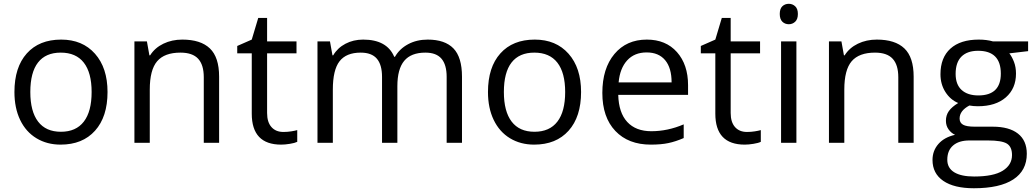

<svg xmlns="http://www.w3.org/2000/svg" viewBox="-20 -754 5474 1014"><path d="M547.9 -268.1Q547.9 -137.2 481.9 -63.7Q416 9.8 299.8 9.8Q228 9.8 172.4 -23.9Q116.7 -57.6 86.4 -120.6Q56.2 -183.6 56.2 -268.1Q56.2 -398.9 121.6 -471.9Q187 -544.9 303.2 -544.9Q415.5 -544.9 481.7 -470.2Q547.9 -395.5 547.9 -268.1ZM140.1 -268.1Q140.1 -165.5 181.2 -111.8Q222.2 -58.1 301.8 -58.1Q381.3 -58.1 422.6 -111.6Q463.9 -165 463.9 -268.1Q463.9 -370.1 422.6 -423.1Q381.3 -476.1 300.8 -476.1Q221.2 -476.1 180.7 -423.8Q140.1 -371.6 140.1 -268.1Z M1056.2 0V-346.2Q1056.2 -411.6 1026.4 -443.8Q996.6 -476.1 933.1 -476.1Q849.1 -476.1 810.1 -430.7Q771 -385.3 771 -280.8V0H689.9V-535.2H755.9L769 -461.9H772.9Q797.9 -501.5 842.8 -523.2Q887.7 -544.9 942.9 -544.9Q1039.6 -544.9 1088.4 -498.3Q1137.2 -451.7 1137.2 -349.1V0Z M1476.6 -57.1Q1498 -57.1 1518.1 -60.3Q1538.1 -63.5 1549.8 -66.9V-4.9Q1536.6 1.5 1511 5.6Q1485.4 9.8 1464.8 9.8Q1309.6 9.8 1309.6 -153.8V-472.2H1232.9V-511.2L1309.6 -544.9L1343.8 -659.2H1390.6V-535.2H1545.9V-472.2H1390.6V-157.2Q1390.6 -108.9 1413.6 -83Q1436.5 -57.1 1476.6 -57.1Z M2338.9 0V-348.1Q2338.9 -412.1 2311.5 -444.1Q2284.2 -476.1 2226.6 -476.1Q2150.9 -476.1 2114.7 -432.6Q2078.6 -389.2 2078.6 -298.8V0H1997.6V-348.1Q1997.6 -412.1 1970.2 -444.1Q1942.9 -476.1 1884.8 -476.1Q1808.6 -476.1 1773.2 -430.4Q1737.8 -384.8 1737.8 -280.8V0H1656.7V-535.2H1722.7L1735.8 -461.9H1739.7Q1762.7 -501 1804.4 -522.9Q1846.2 -544.9 1897.9 -544.9Q2023.4 -544.9 2062 -454.1H2065.9Q2089.8 -496.1 2135.3 -520.5Q2180.7 -544.9 2238.8 -544.9Q2329.6 -544.9 2374.8 -498.3Q2419.9 -451.7 2419.9 -349.1V0Z M3048.8 -268.1Q3048.8 -137.2 2982.9 -63.7Q2917 9.8 2800.8 9.8Q2729 9.8 2673.3 -23.9Q2617.7 -57.6 2587.4 -120.6Q2557.1 -183.6 2557.1 -268.1Q2557.1 -398.9 2622.6 -471.9Q2688 -544.9 2804.2 -544.9Q2916.5 -544.9 2982.7 -470.2Q3048.8 -395.5 3048.8 -268.1ZM2641.1 -268.1Q2641.1 -165.5 2682.1 -111.8Q2723.1 -58.1 2802.7 -58.1Q2882.3 -58.1 2923.6 -111.6Q2964.8 -165 2964.8 -268.1Q2964.8 -370.1 2923.6 -423.1Q2882.3 -476.1 2801.8 -476.1Q2722.2 -476.1 2681.6 -423.8Q2641.1 -371.6 2641.1 -268.1Z M3417 9.8Q3298.3 9.8 3229.7 -62.5Q3161.1 -134.8 3161.1 -263.2Q3161.1 -392.6 3224.9 -468.8Q3288.6 -544.9 3396 -544.9Q3496.6 -544.9 3555.2 -478.8Q3613.8 -412.6 3613.8 -304.2V-252.9H3245.1Q3247.6 -158.7 3292.7 -109.9Q3337.9 -61 3419.9 -61Q3506.3 -61 3590.8 -97.2V-24.9Q3547.9 -6.3 3509.5 1.7Q3471.2 9.8 3417 9.8ZM3395 -477.1Q3330.6 -477.1 3292.2 -435.1Q3253.9 -393.1 3247.1 -318.8H3526.9Q3526.9 -395.5 3492.7 -436.3Q3458.5 -477.1 3395 -477.1Z M3924.8 -57.1Q3946.3 -57.1 3966.3 -60.3Q3986.3 -63.5 3998 -66.9V-4.9Q3984.9 1.5 3959.2 5.6Q3933.6 9.8 3913.1 9.8Q3757.8 9.8 3757.8 -153.8V-472.2H3681.2V-511.2L3757.8 -544.9L3792 -659.2H3838.9V-535.2H3994.1V-472.2H3838.9V-157.2Q3838.9 -108.9 3861.8 -83Q3884.8 -57.1 3924.8 -57.1Z M4186 0H4105V-535.2H4186ZM4098.1 -680.2Q4098.1 -708 4111.8 -720.9Q4125.5 -733.9 4146 -733.9Q4165.5 -733.9 4179.7 -720.7Q4193.8 -707.5 4193.8 -680.2Q4193.8 -652.8 4179.7 -639.4Q4165.5 -626 4146 -626Q4125.5 -626 4111.8 -639.4Q4098.1 -652.8 4098.1 -680.2Z M4724.1 0V-346.2Q4724.1 -411.6 4694.3 -443.8Q4664.6 -476.1 4601.1 -476.1Q4517.1 -476.1 4478 -430.7Q4439 -385.3 4439 -280.8V0H4357.9V-535.2H4423.8L4437 -461.9H4440.9Q4465.8 -501.5 4510.7 -523.2Q4555.7 -544.9 4610.8 -544.9Q4707.5 -544.9 4756.3 -498.3Q4805.2 -451.7 4805.2 -349.1V0Z M5409.7 -535.2V-483.9L5310.5 -472.2Q5324.2 -455.1 5335 -427.5Q5345.7 -399.9 5345.7 -365.2Q5345.7 -286.6 5292 -239.7Q5238.3 -192.9 5144.5 -192.9Q5120.6 -192.9 5099.6 -196.8Q5047.9 -169.4 5047.9 -127.9Q5047.9 -106 5065.9 -95.5Q5084 -85 5127.9 -85H5222.7Q5309.6 -85 5356.2 -48.3Q5402.8 -11.7 5402.8 58.1Q5402.8 147 5331.5 193.6Q5260.3 240.2 5123.5 240.2Q5018.6 240.2 4961.7 201.2Q4904.8 162.1 4904.8 90.8Q4904.8 42 4936 6.3Q4967.3 -29.3 5023.9 -42Q5003.4 -51.3 4989.5 -70.8Q4975.6 -90.3 4975.6 -116.2Q4975.6 -145.5 4991.2 -167.5Q5006.8 -189.5 5040.5 -210Q4999 -227.1 4972.9 -268.1Q4946.8 -309.1 4946.8 -361.8Q4946.8 -449.7 4999.5 -497.3Q5052.2 -544.9 5148.9 -544.9Q5190.9 -544.9 5224.6 -535.2ZM4982.9 89.8Q4982.9 133.3 5019.5 155.8Q5056.2 178.2 5124.5 178.2Q5226.6 178.2 5275.6 147.7Q5324.7 117.2 5324.7 64.9Q5324.7 21.5 5297.9 4.6Q5271 -12.2 5196.8 -12.2H5099.6Q5044.4 -12.2 5013.7 14.2Q4982.9 40.5 4982.9 89.8ZM5026.9 -363.8Q5026.9 -307.6 5058.6 -278.8Q5090.3 -250 5147 -250Q5265.6 -250 5265.6 -365.2Q5265.6 -485.8 5145.5 -485.8Q5088.4 -485.8 5057.6 -455.1Q5026.9 -424.3 5026.9 -363.8Z"/></svg>

Font: f02698313
Style: Regular
Weight: 400
Foundry: Ascender Corporation
Version: Version 1.10